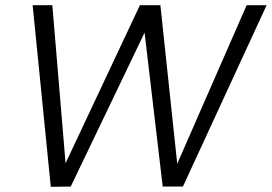

<svg xmlns="http://www.w3.org/2000/svg" viewBox="-20 -720 1049 741"><path d="M176 1 106 -700H182L233 -90L520 -700H599L664 -88L932 -700H1009L686 0H608L538 -594L253 0Z"/></svg>

Font: DM Sans 24pt Light
Style: Italic
Weight: 300
Italic angle: -10°
Designer: Colophon Foundry, Jonny Pinhorn
Foundry: Colophon Foundry
Version: Version 4.004;gftools[0.9.30]